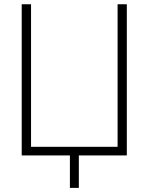

<svg xmlns="http://www.w3.org/2000/svg" viewBox="-20 -748 715 924"><path d="M590.3 0H84.5V-727.5H129.4V-41.5H545.9V-727.5H590.3ZM316.4 156.2V-18.1H359.4V156.2Z"/></svg>

Font: Inter 28pt ExtraLight
Style: Regular
Weight: 250
Designer: Rasmus Andersson
Foundry: rsms
Version: Version 4.001;git-66647c0bb